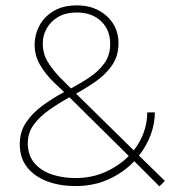

<svg xmlns="http://www.w3.org/2000/svg" viewBox="-20 -675 670 701"><path d="M106.4 -512.7Q106.4 -472.7 125.7 -439Q145 -405.3 175.8 -375.5L213.9 -338.9Q172.9 -316.9 135.7 -289.8Q98.6 -262.7 75.4 -228.3Q52.2 -193.8 52.2 -148.4Q52.2 -97.7 79.6 -63.7Q106.9 -29.8 153.1 -12.7Q199.2 4.4 254.9 4.4Q323.2 4.4 377.9 -21Q432.6 -46.4 470.2 -86.4L562 5.4L582 -14.6L487.3 -106.9Q515.6 -142.6 530.5 -183.6Q545.4 -224.6 545.4 -264.6H517.6Q517.6 -189.9 468.3 -126L257.8 -333Q297.4 -355 332.8 -380.1Q368.2 -405.3 390.4 -438.5Q412.6 -471.7 412.6 -517.6Q412.6 -556.2 393.8 -587.2Q375 -618.2 340.8 -636.7Q306.6 -655.3 260.7 -655.3Q209.5 -655.3 175 -634.3Q140.6 -613.3 123.5 -580.6Q106.4 -547.9 106.4 -512.7ZM239.3 -352.1 198.7 -392.6Q171.9 -419.9 154.1 -449.5Q136.2 -479 136.2 -517.6Q136.2 -545.4 150.4 -571Q164.6 -596.7 192.1 -613Q219.7 -629.4 260.3 -629.4Q315.4 -629.4 348.9 -597.7Q382.3 -565.9 382.3 -514.6Q382.3 -474.6 362.3 -445.8Q342.3 -417 309.8 -394.8Q277.3 -372.6 239.3 -352.1ZM450.2 -105.5Q415 -69.8 365.2 -47.4Q315.4 -24.9 254.9 -24.9Q209 -24.9 169.4 -38.1Q129.9 -51.3 105.7 -79.6Q81.5 -107.9 81.5 -152.3Q81.5 -190.4 103.3 -220Q125 -249.5 159.9 -273.9Q194.8 -298.3 233.4 -319.8Z"/></svg>

Font: Estedad-FD VF
Style: Regular
Weight: 100
Designer: Amin Abedi
Version: Version 7.3